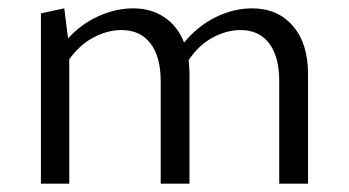

<svg xmlns="http://www.w3.org/2000/svg" viewBox="-20 -440 835 460"><path d="M718 -263V0H649V-246Q649 -304 625 -336Q601 -368 556 -368Q523 -368 489.5 -350Q456 -332 432 -296Q434 -276 434 -263V0H365V-246Q365 -304 340.5 -336Q316 -368 271 -368Q238 -368 204.5 -350.5Q171 -333 146 -298V0H78V-408L134 -420L143 -348Q175 -383 216.5 -401.5Q258 -420 299 -420Q342 -420 374 -398.5Q406 -377 421 -338Q454 -378 497 -399Q540 -420 584 -420Q645 -420 681.5 -378Q718 -336 718 -263Z"/></svg>

Font: Ysabeau
Style: Regular
Weight: 400
Designer: Christian Thalmann (Catharsis Fonts)
Version: Version 0.003